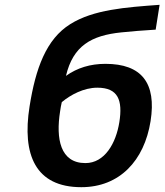

<svg xmlns="http://www.w3.org/2000/svg" viewBox="-20 -762 683 797"><path d="M317.6 15C476.6 15 579.1 -95.6 605 -259C630.2 -417.7 567.7 -497 417.7 -497C355 -497 300.4 -480.3 253.8 -447C283.4 -572.2 359.4 -614.7 482.9 -627.5C524.6 -631.8 572.3 -635.7 626.2 -639L642.5 -742C500.2 -731.6 368.4 -722.2 271.9 -662C171.5 -599.4 127.7 -477.7 102.7 -320C70.9 -119.6 127 15 317.6 15ZM334.5 -85C229.8 -85 211.5 -186.3 229.5 -300L232.5 -319L236.5 -338C272.9 -368.5 328 -398 384 -398C470.5 -398 489.8 -346 475.4 -255C461.5 -167.4 414.7 -85 334.5 -85Z"/></svg>

Font: Fog Sans
Style: It
Weight: 700
Foundry: Intel Corporation
Version: Version 1.00